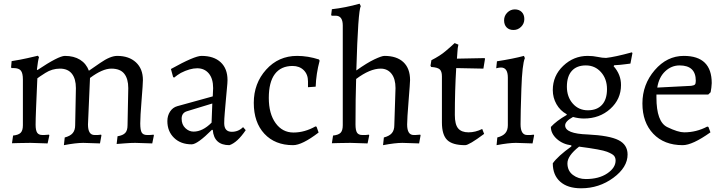

<svg xmlns="http://www.w3.org/2000/svg" viewBox="-20 -762 3858 1024"><path d="M502 -42Q504.4 -42 519 -43.9L521 -40L513.2 2.9L423.8 0Q385.3 0 320.8 12.2L325.2 -28.8Q355 -36.6 367.9 -52.2Q380.9 -67.9 380.9 -94.2L384.8 -292Q384.8 -341.8 363.3 -368.9Q341.8 -396 299.8 -396Q257.8 -396 221.9 -373Q186 -350.1 179.2 -344.2Q178.2 -318.4 176.5 -282.2Q174.8 -246.1 172.4 -185.8Q169.9 -125.5 169.9 -96.7Q169.9 -67.4 178 -54.7Q186 -42 206.1 -42H216.3Q226.6 -42 241.2 -43.9L243.2 -40L233.9 2.9L143.1 0L78.1 1Q60.1 2 43.9 2L49.8 -39.1Q78.6 -42 90.3 -54Q102.1 -65.9 102.1 -94.2V-337.9Q102.1 -372.1 91.1 -385.5Q80.1 -398.9 53.2 -398.9H42L39.1 -402.8L42 -436Q89.4 -443.4 125.5 -451.7Q161.1 -460 182.1 -464.8L188 -457Q182.6 -440.4 176.8 -391.1L179.2 -388.2Q292.5 -463.9 326.2 -463.9Q374 -463.9 407 -443.4Q439.9 -422.9 454.1 -384.8Q460 -388.7 514.2 -426.3Q568.4 -463.9 605 -463.9Q668 -463.9 705.1 -429.4Q742.2 -395 742.2 -335Q742.2 -315.4 735.1 -228Q728 -140.6 728 -104Q728 -67.4 736.1 -54.7Q744.1 -42 764.2 -42H774.4Q785.2 -42 798.8 -43.9L800.8 -40L792 2.9L701.2 0Q676.8 0 647.5 2.4Q618.2 4.9 602.1 5.9L606.9 -35.2Q635.7 -40 647.9 -53Q660.2 -65.9 660.2 -94.2L664.1 -292Q664.1 -341.8 642.6 -368.9Q621.1 -396 573.7 -396Q526.4 -396 460 -346.2L449.2 -98.1Q449.2 -42 483.9 -42Z M1012.2 -60.1Q1061 -60.1 1108.4 -107.9L1112.3 -210L977.5 -168.9Q948.7 -160.2 948.7 -128.9Q948.7 -97.7 968.3 -78.9Q987.8 -60.1 1012.2 -60.1ZM1002.4 7.8Q943.8 7.8 908.2 -26.9Q872.6 -61.5 872.6 -116.2Q872.6 -145 887 -167Q901.4 -189 925.8 -195.8L1114.7 -248L1116.7 -292Q1116.7 -342.8 1093.5 -370.4Q1070.3 -397.9 1031.7 -397.9Q993.2 -397.9 944.3 -373Q925.3 -361.8 908.7 -348.1L903.3 -351.1L891.6 -394Q1017.1 -463.9 1054.7 -463.9Q1120.6 -463.9 1157 -429.9Q1193.4 -396 1193.4 -335Q1193.4 -320.8 1190.4 -292Q1187.5 -263.2 1184.6 -228.5Q1181.6 -193.8 1178.7 -160.4Q1175.8 -127 1175.8 -105Q1175.8 -59.1 1216.3 -59.1Q1251.5 -59.1 1276.4 -84L1290.5 -67.9Q1246.1 -2 1203.6 12.2Q1121.6 12.2 1114.7 -68.8L1110.4 -69.8Q1032.7 7.8 1002.4 7.8Z M1564.5 -463.9Q1622.1 -463.9 1681.2 -444.8L1684.6 -438Q1666 -368.7 1663.6 -299.8L1622.6 -296.9V-328.1Q1622.6 -365.2 1599.9 -387.7Q1577.1 -410.2 1540.5 -410.2Q1478.5 -410.2 1446 -367.2Q1413.6 -324.2 1413.6 -239.7Q1413.6 -155.3 1450 -105.2Q1486.3 -55.2 1545.4 -55.2Q1604.5 -55.2 1662.6 -87.9L1668.5 -85.9L1679.2 -55.2Q1591.3 12.2 1543 12.2Q1446.8 12.2 1390.1 -48.6Q1333.5 -109.4 1333.5 -213.4Q1333.5 -317.4 1399.4 -390.6Q1465.3 -463.9 1564.5 -463.9Z M1930.2 -42Q1932.6 -42 1947.3 -43.9L1949.2 -40L1940.4 2.9L1849.1 0L1784.2 1Q1766.1 2 1750 2L1756.3 -39.1Q1785.2 -42 1796.6 -54Q1808.1 -65.9 1808.1 -94.2V-626Q1808.1 -677.7 1771 -678.2H1750L1746.1 -681.2L1750 -712.9Q1821.3 -720.7 1897.9 -742.2L1904.3 -729Q1889.6 -706.5 1880.4 -386.2Q1938 -427.2 1977.1 -445.6Q2016.1 -463.9 2030.3 -463.9Q2096.2 -463.9 2131.6 -430.4Q2167 -397 2167 -335Q2167 -321.3 2159.2 -225.1Q2151.4 -128.9 2151.4 -98.1Q2151.4 -42 2186 -42H2196.3Q2206.5 -42 2221.2 -43.9L2223.1 -40L2215.3 2.9L2126 0Q2087.4 0 2022.9 12.2L2027.3 -28.8Q2057.1 -36.6 2070.1 -52.2Q2083 -67.9 2083 -94.2L2089.4 -292Q2089.4 -341.8 2067.9 -368.9Q2046.4 -396 2010.3 -396Q1953.1 -396 1879.4 -340.8Q1876 -239.3 1876 -98.1Q1876 -67.4 1884 -54.7Q1892.1 -42 1912.1 -42Z M2336.9 -108.9V-355Q2336.9 -381.8 2325 -392.3Q2313 -402.8 2279.8 -404.8L2275.9 -411.1L2280.8 -440.9Q2328.1 -464.8 2357.4 -490.2Q2386.7 -515.1 2404.8 -532.2L2424.8 -523.9Q2420.4 -505.9 2419.7 -486.3Q2418.9 -466.8 2417 -449.2L2564 -452.1L2566.9 -449.2L2558.1 -396L2413.1 -398.9Q2405.8 -279.3 2405.8 -148.9Q2405.8 -98.1 2423.6 -77.1Q2441.4 -56.2 2478.5 -56.2Q2515.6 -56.2 2551.8 -74.2L2562 -47.9Q2481.4 12.2 2460.9 12.2Q2393.1 12.2 2365 -15.4Q2336.9 -43 2336.9 -108.9Z M2809.6 -42Q2812 -42 2826.7 -43.9L2828.6 -40L2820.3 2.9L2731.4 0Q2692.9 0 2628.4 12.2L2632.3 -28.8Q2662.1 -36.6 2675.3 -52.2Q2688.5 -67.9 2688.5 -94.2V-348.1Q2688.5 -402.3 2651.4 -401.9Q2642.1 -401.9 2626.5 -397.9L2630.4 -435.1Q2717.8 -448.7 2774.4 -463.9L2779.3 -452.1Q2765.1 -419.4 2760.7 -288.3Q2756.3 -157.2 2756.3 -99.6Q2756.3 -42 2791.5 -42Q2791.5 -42 2809.6 -42ZM2759.3 -619.1Q2742.2 -602.1 2718.8 -602.1Q2695.3 -602.1 2681.9 -616Q2668.5 -629.9 2668.5 -653.8Q2668.5 -677.7 2685.5 -694.8Q2702.6 -711.9 2725.6 -711.9Q2748.5 -711.9 2762.5 -698Q2776.4 -684.1 2776.4 -660.2Q2776.4 -636.2 2759.3 -619.1Z M3104.5 192.9Q3174.3 192.9 3218.8 162.8Q3263.2 132.8 3263.2 94.2Q3263.2 79.1 3255.1 69.1Q3247.1 59.1 3217.5 47.4Q3188 35.6 3068.4 20Q3006.3 68.8 3006.3 108.9Q3006.3 148.9 3035.4 170.9Q3064.5 192.9 3104.5 192.9ZM3034.9 -209.5Q3066.4 -173.8 3115.2 -173.8Q3164.1 -173.8 3190.7 -202.9Q3217.3 -231.9 3217.3 -286.6Q3217.3 -341.3 3185.3 -377.2Q3153.3 -413.1 3104.5 -413.1Q3055.7 -413.1 3029.5 -383.8Q3003.4 -354.5 3003.4 -299.8Q3003.4 -245.1 3034.9 -209.5ZM2918 -85Q2947.3 -117.2 3002.4 -148.9V-152.8Q2967.3 -171.9 2947.8 -206.5Q2928.2 -241.2 2928.2 -281.7Q2928.2 -357.9 2983.9 -410.9Q3039.6 -463.9 3114.3 -463.9Q3143.1 -463.9 3167.7 -458.5Q3192.4 -453.1 3212.4 -453.1Q3258.8 -458 3350.1 -482.9L3353 -479L3342.3 -422.9Q3329.1 -421.9 3310.5 -418.9Q3292 -416 3256.3 -414.1L3252.4 -409.2Q3292.5 -364.3 3292 -308.1Q3292 -232.9 3234.9 -181.4Q3177.7 -129.9 3094.2 -129.9Q3066.4 -129.9 3036.1 -138.2Q2994.1 -115.2 2994.1 -93.3Q2994.1 -48.8 3114.3 -44.9Q3230.5 -39.1 3278.8 -14.6Q3327.1 9.8 3327.1 62Q3327.1 130.4 3251.2 186.3Q3175.3 242.2 3079.1 242.2Q3007.3 242.2 2967.8 207Q2928.2 171.9 2928.2 108.9Q2955.6 70.3 3027.3 19V13.2Q2981 7.3 2949.5 -21.2Q2918 -49.8 2918 -85Z M3627 -463.9Q3775.9 -463.9 3775.9 -318.8Q3774.9 -294.4 3770 -270L3757.3 -257.8H3481V-242.2Q3481 -112.3 3538.6 -84.2Q3596.2 -56.2 3628.9 -56.2Q3693.8 -56.2 3752 -86.9L3758.3 -85L3769 -56.2Q3672.9 12.2 3621.1 12.2Q3522 12.2 3464.1 -48.6Q3406.2 -109.4 3406.2 -210.4Q3406.2 -311.5 3471.7 -387.7Q3537.1 -463.9 3627 -463.9ZM3690.9 -331.1Q3690.9 -413.1 3604.5 -413.1Q3561 -413.1 3527.6 -381.6Q3494.1 -350.1 3485.4 -294.9L3666 -304.2Q3681.2 -306.2 3686 -311Q3690.9 -315.9 3690.9 -331.1Z"/></svg>

Font: Alegreya-Regular
Style: Regular
Weight: 400
Designer: Juan Pablo del Peral
Foundry: Juan Pablo del Peral
Version: Version 1.003